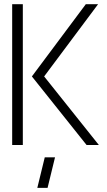

<svg xmlns="http://www.w3.org/2000/svg" viewBox="-20 -704 519 932"><path d="M161.1 208 197.3 59.6H247.1L210.9 208ZM39.1 0V-683.6H90.8V0ZM134.8 -333 396.5 -683.6H456.1L194.3 -333L460 0H400.4Z"/></svg>

Font: Post No Bills Jaffna
Style: Regular
Weight: 400
Designer: Kosala Senevirathne, Siva Puranthara, Lasantha Premarathna, Tharique Azeez
Foundry: Mooniak
Version: Version 1.220 ; ttfautohint (v1.6)